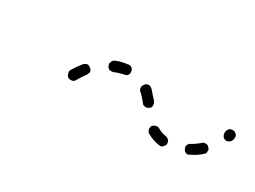

<svg xmlns="http://www.w3.org/2000/svg" viewBox="-25 -404 454 342"><g transform="rotate(30 202.5 -233.0)"><path d="M302 -187Q305 -190 306 -194Q306 -198 304 -201Q301 -204 297 -205Q288 -206 280 -211Q277 -213 273 -212Q269 -211 266 -208Q264 -204 265 -200Q266 -196 269 -194Q281 -187 295 -185Q299 -184 302 -187ZM374 -214Q375 -216 375 -218Q375 -220 375 -222Q374 -224 373 -225Q371 -227 370 -228Q368 -229 366 -229Q364 -229 362 -229Q360 -228 359 -227Q351 -220 342 -215Q338 -213 337 -209Q336 -205 338 -202Q339 -200 340 -199Q342 -197 343 -197Q345 -196 347 -196Q349 -197 351 -198Q362 -203 371 -211Q373 -213 374 -214ZM122 -233Q123 -235 123 -236Q123 -238 122 -240Q121 -242 119 -243Q116 -246 112 -246Q108 -245 105 -242Q97 -232 91 -222Q89 -218 91 -214Q92 -210 95 -208Q97 -207 99 -207Q101 -207 103 -207Q105 -208 107 -209Q108 -211 109 -212Q114 -221 120 -229Q122 -231 122 -233ZM239 -232Q243 -231 246 -234Q248 -235 249 -236Q250 -238 250 -240Q250 -242 250 -244Q249 -246 248 -248Q244 -253 240 -257Q236 -262 232 -266Q230 -267 229 -268Q227 -269 225 -269Q223 -268 221 -268Q219 -267 218 -265Q215 -262 215 -258Q215 -254 218 -251Q224 -246 232 -236Q234 -232 239 -232ZM405 -265Q405 -267 404 -269Q403 -271 401 -272Q399 -273 398 -274Q396 -274 394 -274Q392 -274 390 -273Q388 -272 387 -270Q386 -268 385 -267Q385 -266 385 -265Q384 -261 386 -257Q388 -253 392 -252Q396 -251 399 -253Q403 -255 404 -259Q404 -260 405 -261Q405 -263 405 -265ZM185 -267Q187 -270 186 -274Q186 -276 185 -278Q184 -279 182 -281Q181 -282 179 -282Q177 -283 175 -282Q163 -281 151 -276Q147 -274 146 -270Q144 -266 146 -263Q147 -259 151 -257Q155 -256 159 -257Q168 -261 178 -263Q182 -263 185 -267Z"/></g></svg>

Font: FRB American Cursive Dashed Light
Style: Italic
Weight: 300
Italic angle: -25°
Version: Version 2.0;Modular Font Editor K font №1